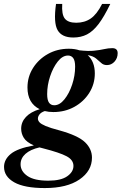

<svg xmlns="http://www.w3.org/2000/svg" viewBox="-90 -690 617 975"><path d="M137.5 265Q34 265 -17.8 235.8Q-69.5 206.5 -69.5 157.5Q-69.5 120 -35.5 91.8Q-1.5 63.5 82 48.5Q44.5 32 31 10.2Q17.5 -11.5 17.5 -36.5Q17.5 -70.5 41.8 -96.2Q66 -122 111.5 -135.5Q49.5 -166 49.5 -245.5Q49.5 -300 77.8 -344.8Q106 -389.5 153.5 -416Q201 -442.5 259.5 -442.5Q289.5 -442.5 313.5 -434.5Q357.5 -429.5 387.2 -432.5Q417 -435.5 438.5 -440.5Q460 -445.5 480 -445.5Q507.5 -445.5 507.5 -420Q507.5 -394.5 491.5 -377Q475.5 -359.5 453 -359.5Q435.5 -359.5 424 -370.2Q412.5 -381 397.5 -393.2Q382.5 -405.5 355.5 -410Q391.5 -376.5 391.5 -317.5Q391.5 -263 363.2 -218.2Q335 -173.5 287.2 -147.2Q239.5 -121 181 -121Q157.5 -121 137.5 -126Q119.5 -120 111 -109.5Q102.5 -99 102.5 -87.5Q102.5 -78 110.5 -69Q118.5 -60 142 -50Q165.5 -40 211.5 -28Q307 -1.5 342 32.5Q377 66.5 377 110.5Q377 178 313.5 221.5Q250 265 137.5 265ZM185.5 -155.5Q213 -155.5 237.2 -185.5Q261.5 -215.5 276.5 -260.8Q291.5 -306 291.5 -351.5Q291.5 -381.5 282 -394.8Q272.5 -408 255.5 -408Q227.5 -408 203.5 -377.8Q179.5 -347.5 164.5 -302.5Q149.5 -257.5 149.5 -212Q149.5 -182 158.8 -168.8Q168 -155.5 185.5 -155.5ZM14.5 144.5Q14.5 179.5 49 203.5Q83.5 227.5 155 227.5Q219.5 227.5 251.2 205.2Q283 183 283 152.5Q283 122 248.2 103.5Q213.5 85 129.5 63.5Q119.5 61.5 110.5 58.5Q64.5 69 39.5 91.2Q14.5 113.5 14.5 144.5ZM297 -574.5Q339.5 -574.5 370.8 -596Q402 -617.5 428.5 -670H470Q439 -605.5 410.8 -568.2Q382.5 -531 351.8 -515.2Q321 -499.5 282 -499.5Q224 -499.5 202.5 -537Q181 -574.5 194.5 -670H226Q222.5 -616.5 239.2 -595.5Q256 -574.5 297 -574.5Z"/></svg>

Font: Newsreader 16pt SemiBold
Style: Italic
Weight: 600
Italic angle: -17°
Designer: Hugues Gentile
Foundry: Production Type
Version: Version 1.003; ttfautohint (v1.8.3)